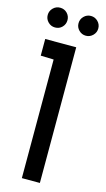

<svg xmlns="http://www.w3.org/2000/svg" viewBox="-133 -914 527 957"><g transform="rotate(15 131.0 -435.0)"><path d="M52 -870Q31 -870 16 -855Q1 -840 1 -819Q1 -798 16 -783Q31 -768 52 -768Q74 -768 88.5 -783Q103 -798 103 -819Q103 -840 88.5 -855Q74 -870 52 -870ZM211 -870Q190 -870 175 -855Q160 -840 160 -819Q160 -798 175 -783Q190 -768 211 -768Q232 -768 247 -783Q262 -798 262 -819Q262 -840 247 -855Q232 -870 211 -870ZM20 -614 87 -612V0H180V-700H20Z"/></g></svg>

Font: Advent Pro SemiBold
Style: Regular
Weight: 600
Designer: VivaRado, Andreas Kalpakidis
Foundry: VivaRado, Andreas Kalpakidis
Version: Version 3.000